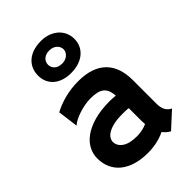

<svg xmlns="http://www.w3.org/2000/svg" viewBox="-241 -904 1011 1011"><g transform="rotate(-45 264.5 -398.5)"><path d="M256.8 -576.2Q228 -576.2 203.6 -584Q179.2 -591.8 161.6 -606.4Q144 -621.1 134.3 -642.3Q124.5 -663.6 124.5 -690.4Q124.5 -715.8 133.8 -737.5Q143.1 -759.3 160.9 -775.1Q178.7 -791 204.8 -799.8Q231 -808.6 264.6 -808.6Q294.4 -808.6 318.8 -799.6Q343.3 -790.5 360.6 -774.9Q377.9 -759.3 387.5 -738Q397 -716.8 397 -692.9Q397 -665.5 386.7 -644Q376.5 -622.6 357.9 -607.4Q339.4 -592.3 313.7 -584.2Q288.1 -576.2 256.8 -576.2ZM261.2 -645Q272.5 -645 282.7 -648.7Q293 -652.3 300.8 -658.9Q308.6 -665.5 313.2 -674.3Q317.9 -683.1 317.9 -693.4Q317.9 -702.1 314.2 -710.7Q310.5 -719.2 303.2 -726.3Q295.9 -733.4 284.9 -737.8Q273.9 -742.2 259.3 -742.2Q244.1 -742.2 233.4 -737.8Q222.7 -733.4 215.6 -726.3Q208.5 -719.2 205.3 -710.4Q202.1 -701.7 202.1 -692.9Q202.1 -673.8 216.8 -659.4Q231.4 -645 261.2 -645ZM36.6 -162.1Q36.6 -193.8 52 -223.9Q67.4 -253.9 99.1 -277.1Q130.9 -300.3 179.9 -314.5Q229 -328.6 295.9 -328.6Q300.3 -328.6 304.9 -328.4Q309.6 -328.1 314.5 -328.1L339.8 -326.2Q337.9 -350.6 331.1 -366.7Q324.2 -382.8 311.3 -392.6Q298.3 -402.3 279.5 -406.2Q260.7 -410.2 234.4 -410.2Q214.8 -410.2 192.6 -406.2Q170.4 -402.3 149.4 -395.5Q128.4 -388.7 110.8 -379.9Q93.3 -371.1 83 -361.3L81.5 -362.3L66.9 -474.6Q104 -495.1 152.6 -507.6Q201.2 -520 252.9 -520Q305.7 -520 345 -506.6Q384.3 -493.2 409.9 -467.5Q435.5 -441.9 448.2 -405.3Q460.9 -368.7 460.9 -322.8V-146Q460.9 -115.2 470.7 -97.2Q480.5 -79.1 501 -68.8L412.6 12.2Q389.6 0.5 374.5 -20.5Q345.2 -6.3 312.7 0.5Q280.3 7.3 246.6 7.3Q197.3 7.3 158.4 -4.4Q119.6 -16.1 92.5 -37.8Q65.4 -59.6 51 -91.1Q36.6 -122.6 36.6 -162.1ZM156.2 -165.5Q156.2 -134.8 184.6 -115.2Q212.9 -95.7 267.6 -95.7Q307.1 -95.7 342.8 -111.3Q341.3 -126 341.3 -141.6V-231Q332.5 -232.9 319.1 -233.2Q305.7 -233.4 294.4 -233.4Q256.8 -233.4 230.5 -227.3Q204.1 -221.2 187.5 -211.2Q170.9 -201.2 163.6 -189.2Q156.2 -177.2 156.2 -165.5Z"/></g></svg>

Font: Hammersmith One
Style: Regular
Weight: 400
Designer: Nicole Fally
Foundry: Nicole Fally
Version: Version 1.002